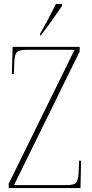

<svg xmlns="http://www.w3.org/2000/svg" viewBox="-20 -951 463 971"><path d="M24 0V-22L357 -699H113Q74 -699 63.5 -685Q53 -671 52 -630L50 -577H40L44 -714H383V-691L51 -15H318Q357 -15 366.5 -29Q376 -43 378 -83L380 -138H390L387 0ZM183 -781Q206 -821 226 -859Q246 -897 263 -931H294V-921Q282 -904 263.5 -877.5Q245 -851 224.5 -822.5Q204 -794 186 -771H183Z"/></svg>

Font: Noto Serif Display Condensed Thin
Style: Regular
Weight: 100
Width: 3
Designer: Monotype Design Team
Foundry: Monotype Imaging Inc.
Version: Version 2.009